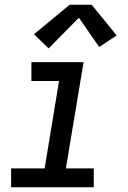

<svg xmlns="http://www.w3.org/2000/svg" viewBox="-20 -793 540 813"><path d="M27 0V-80H169L230 -450H113V-530H334L259 -80H377V0ZM186 -588 124 -648 275 -773H368L474 -643L400 -594L314 -718Z"/></svg>

Font: Iosevka Curly Medium Oblique
Style: Regular
Weight: 500
Italic angle: -9°
Monospace: yes
Designer: Belleve Invis
Foundry: Belleve Invis
Version: Version 11.1.0; ttfautohint (v1.8.3)